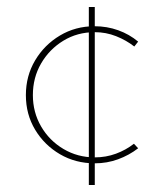

<svg xmlns="http://www.w3.org/2000/svg" viewBox="-20 -461 460 549"><path d="M234 -441H251V68H234ZM375 -37Q349 -17 317.5 -5.5Q286 6 251 6Q196 6 151.5 -20Q107 -46 80.5 -90Q54 -134 54 -189Q54 -244 80.5 -288.5Q107 -333 151.5 -359.5Q196 -386 250 -386Q286 -386 318 -374.5Q350 -363 375 -342L364 -328Q341 -346 312 -357.5Q283 -369 251 -369Q201 -369 161 -344.5Q121 -320 97.5 -279.5Q74 -239 74 -189Q74 -140 97.5 -99.5Q121 -59 161.5 -35Q202 -11 251 -11Q283 -11 311.5 -21.5Q340 -32 363 -50Z"/></svg>

Font: Josefin Sans Thin Thin
Style: Regular
Weight: 250
Version: Version 2.001